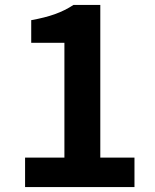

<svg xmlns="http://www.w3.org/2000/svg" viewBox="-20 -761 630 781"><path d="M82 0V-120H242V-587H107V-679Q163 -689 203.5 -703.5Q244 -718 279 -741H388V-120H527V0Z"/></svg>

Font: Noto Sans KR Thin
Style: Bold
Weight: 700
Version: Version 2.004-H2;hotconv 1.0.118;makeotfexe 2.5.65603